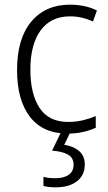

<svg xmlns="http://www.w3.org/2000/svg" viewBox="-20 -562 462 822"><path d="M270 10Q164 10 108.5 -61.5Q53 -133 53 -262Q53 -397 114 -469.5Q175 -542 279 -542Q313 -542 342.5 -535.5Q372 -529 395 -517L378 -470Q330 -492 280 -492Q198 -492 154 -432Q110 -372 110 -263Q110 -161 149 -100.5Q188 -40 272 -40Q305 -40 334.5 -47Q364 -54 390 -65V-15Q366 -4 335.5 3Q305 10 270 10ZM343 142Q343 188 309.5 214Q276 240 218 240Q186 240 166 234V195Q186 201 217 201Q253 201 274 186.5Q295 172 295 143Q295 113 270.5 99.5Q246 86 203 83L243 0H283L255 58Q295 64 319 85Q343 106 343 142Z"/></svg>

Font: Noto Sans Lao Looped SemiCondensed Light
Style: Regular
Weight: 300
Width: 4
Designer: Mark Frömberg, Ben Mitchell
Foundry: The Fontpad Ltd
Version: Version 1.002; ttfautohint (v1.8.4.7-5d5b)